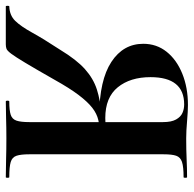

<svg xmlns="http://www.w3.org/2000/svg" viewBox="-23 -645 668 662"><g transform="rotate(90 311.0 -314.0)"><path d="M591 -12Q593 -12 593 -6Q593 0 591 0Q563 0 529.5 -1Q496 -2 457 -2Q420 -2 388 -1Q356 0 330 0Q327 0 327 -6Q327 -12 330 -12Q361 -12 376 -17Q391 -22 396 -37Q401 -52 401 -81V-329L442 -324Q416 -324 394 -319Q372 -314 351.5 -298Q331 -282 307.5 -251Q284 -220 255 -168Q218 -103 197 -68Q176 -33 165.5 -19Q155 -5 148.5 -2.5Q142 0 133 0H2Q0 0 0 -6Q0 -12 2 -12Q33 -13 52 -32.5Q71 -52 92.5 -91Q114 -130 152 -188Q186 -244 218.5 -273Q251 -302 288.5 -314Q326 -326 371 -329L378 -322Q256 -323 193.5 -364Q131 -405 131 -474Q131 -520 158.5 -554.5Q186 -589 234 -608.5Q282 -628 342 -628Q363 -628 397.5 -625Q432 -622 457 -622Q497 -622 529.5 -623.5Q562 -625 591 -625Q593 -625 593 -619Q593 -613 591 -613Q555 -613 538.5 -607.5Q522 -602 517 -587.5Q512 -573 512 -544V-81Q512 -52 517 -37Q522 -22 538.5 -17Q555 -12 591 -12ZM246 -499Q246 -429 281 -386Q316 -343 387 -343Q401 -343 417.5 -345Q434 -347 444 -350L401 -337V-542Q401 -571 392 -587Q383 -603 369.5 -609Q356 -615 340 -615Q246 -615 246 -499Z"/></g></svg>

Font: Cormorant
Style: Bold
Weight: 700
Designer: Christian Thalmann (Catharsis Fonts)
Foundry: Catharsis Fonts
Version: Version 4.000